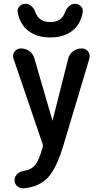

<svg xmlns="http://www.w3.org/2000/svg" viewBox="-20 -778 540 1025"><path d="M327.1 -712.9Q334 -731.4 348.1 -744.6Q362.3 -757.8 379.9 -757.8Q398.4 -757.8 411.6 -744.6Q424.8 -731.4 421.9 -712.9Q410.2 -647.5 364.7 -612.8Q319.3 -578.1 248 -578.1Q176.8 -578.1 131.3 -613.3Q85.9 -648.4 74.2 -712.9Q71.3 -730.5 84 -744.1Q96.7 -757.8 116.2 -757.8Q133.8 -757.8 147.9 -745.1Q162.1 -732.4 168.9 -712.9Q187.5 -660.2 248.5 -660.2Q309.6 -660.2 327.1 -712.9ZM207 -10.7 51.8 -465.8Q44.9 -485.4 57.6 -502.4Q70.3 -519.5 90.8 -519.5Q117.2 -519.5 137.2 -504.9Q157.2 -490.2 164.1 -464.8L259.8 -134.8H260.7L343.8 -463.9Q349.6 -489.3 370.1 -504.4Q390.6 -519.5 416 -519.5Q438.5 -519.5 450.7 -502.4Q462.9 -485.4 457 -464.8L316.4 4.9Q280.3 123 234.4 171.4Q188.5 219.7 105.5 227.5Q86.9 228.5 72.3 216.3Q57.6 204.1 57.6 183.6Q57.6 166 71.3 151.9Q85 137.7 104.5 134.8Q146.5 128.9 167.5 103Q188.5 77.1 207 10.7Q209 5.9 209 0Q209 -5.9 207 -10.7Z"/></svg>

Font: Rounded-X Mgen+ 2m medium
Style: Regular
Weight: 500
Designer: [Source Han Sans]
Ryoko NISHIZUKA  (kana & ideographs); Paul D. Hunt (Latin, Greek & Cyrillic); Wenlong ZHANG  (bopomofo
Version: Version 1.059.20150602